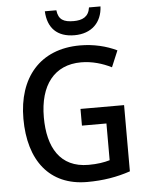

<svg xmlns="http://www.w3.org/2000/svg" viewBox="-61 -972 787 1031"><g transform="rotate(-5 332.5 -456.5)"><path d="M520 -923H458C451 -872 416 -857 370 -857C317 -857 288 -871 282 -923H220C224 -833 274 -781 368 -781C460 -781 516 -837 520 -923ZM365 -384V-294H497V-96C467 -87 430 -81 382 -81C229 -81 165 -194 165 -356C165 -529 245 -633 390 -633C449 -633 505 -616 553 -592L590 -680C534 -707 466 -724 392 -724C175 -724 55 -578 55 -358C55 -133 164 10 367 10C455 10 529 -3 600 -27V-384Z"/></g></svg>

Font: Noto Sans Devanagari SemiCondensed Medium
Style: Regular
Weight: 500
Width: 4
Designer: Jelle Bosma - Monotype Design Team
Foundry: Monotype Imaging Inc.
Version: Version 2.004